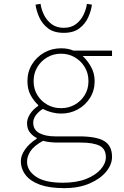

<svg xmlns="http://www.w3.org/2000/svg" viewBox="-20 -740 640 994"><path d="M312 234Q236 234 186.5 216Q137 198 112.5 166Q88 134 88 93Q88 65 109.5 34Q131 3 170 -22V-26Q152 -34 136 -53Q120 -72 120 -102Q120 -125 135 -149Q150 -173 178 -192V-196Q156 -216 139 -246.5Q122 -277 122 -320Q122 -368 145.5 -406.5Q169 -445 208.5 -467.5Q248 -490 296 -490Q333 -490 360 -478H560V-450H408Q432 -428 451 -394.5Q470 -361 470 -320Q470 -272 446.5 -234Q423 -196 383.5 -174Q344 -152 296 -152Q274 -152 249.5 -158Q225 -164 202 -176Q180 -163 166 -144Q152 -125 152 -105Q152 -68 183.5 -51Q215 -34 266 -34H389Q480 -34 520 -9.5Q560 15 560 72Q560 112 529.5 149Q499 186 443.5 210Q388 234 312 234ZM296 -180Q335 -180 367 -198Q399 -216 418.5 -247.5Q438 -279 438 -320Q438 -361 418.5 -393Q399 -425 367 -443.5Q335 -462 296 -462Q257 -462 225 -443.5Q193 -425 173.5 -393Q154 -361 154 -320Q154 -279 173.5 -247.5Q193 -216 225 -198Q257 -180 296 -180ZM306 206Q376 206 425.5 186.5Q475 167 501.5 136.5Q528 106 528 74Q528 31 495.5 14.5Q463 -2 397 -2H276Q260 -2 240 -4Q220 -6 203 -11Q157 14 138.5 41.5Q120 69 120 97Q120 143 166 174.5Q212 206 306 206ZM310 -570Q259 -570 228.5 -593.5Q198 -617 183 -651Q168 -685 164 -716L190 -720Q194 -691 208 -662.5Q222 -634 247.5 -615Q273 -596 310 -596Q348 -596 373 -615Q398 -634 412 -662.5Q426 -691 430 -720L456 -716Q452 -685 437 -651Q422 -617 391.5 -593.5Q361 -570 310 -570Z"/></svg>

Font: Source Code Pro ExtraLight ExtraLight
Style: Regular
Weight: 250
Monospace: yes
Version: Version 1.018;hotconv 1.0.116;makeotfexe 2.5.65601